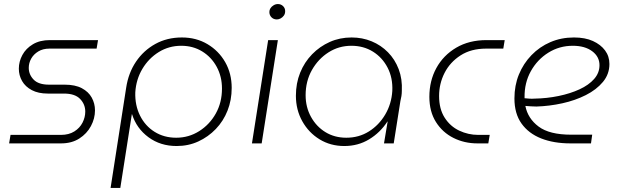

<svg xmlns="http://www.w3.org/2000/svg" viewBox="-20 -708 3068 948"><path d="M25 0 32 -42H281Q320 -42 347 -59Q374 -76 387.5 -102.5Q401 -129 401 -157Q401 -193 375.5 -219.5Q350 -246 296 -246H216Q169 -246 137 -263Q105 -280 89 -308Q73 -336 73 -369Q73 -404 90.5 -436.5Q108 -469 142.5 -489.5Q177 -510 226 -510H464L457 -468H224Q192 -468 169 -454Q146 -440 134 -418.5Q122 -397 122 -373Q122 -340 146 -315Q170 -290 222 -290H299Q351 -290 384 -272.5Q417 -255 433 -226Q449 -197 449 -163Q449 -123 429 -85.5Q409 -48 371.5 -24Q334 0 281 0Z M526 220 603 -275Q614 -348 651.5 -403.5Q689 -459 747 -491Q805 -523 878 -523Q949 -523 1004.5 -490Q1060 -457 1092 -401Q1124 -345 1124 -274Q1124 -214 1103.5 -162Q1083 -110 1045.5 -71Q1008 -32 959 -9.5Q910 13 852 13Q772 13 713 -30.5Q654 -74 632 -144H631L574 220ZM850 -28Q912 -28 963.5 -60.5Q1015 -93 1045.5 -147.5Q1076 -202 1076 -271Q1076 -330 1050 -378Q1024 -426 978.5 -454Q933 -482 875 -482Q814 -482 764 -451Q714 -420 683 -368Q652 -316 648 -252Q646 -188 671.5 -137Q697 -86 743.5 -57Q790 -28 850 -28Z M1224 0 1304 -510H1352L1272 0ZM1347 -612Q1331 -612 1320.5 -622.5Q1310 -633 1310 -649Q1310 -659 1315.5 -667.5Q1321 -676 1331 -682Q1341 -688 1352 -688Q1367 -688 1377.5 -678Q1388 -668 1388 -653Q1388 -640 1381.5 -631Q1375 -622 1365.5 -617Q1356 -612 1347 -612Z M1680 13Q1612 13 1558 -20Q1504 -53 1472.5 -109.5Q1441 -166 1441 -235Q1441 -297 1462 -349Q1483 -401 1521 -440Q1559 -479 1608.5 -501Q1658 -523 1716 -523Q1769 -523 1815 -504Q1861 -485 1895.5 -450Q1930 -415 1948.5 -366.5Q1967 -318 1964 -259Q1964 -246 1962 -233.5Q1960 -221 1957 -209L1924 0H1876L1894 -108H1893Q1857 -53 1802.5 -20Q1748 13 1680 13ZM1690 -28Q1752 -28 1801.5 -59Q1851 -90 1882 -142.5Q1913 -195 1917 -259Q1920 -323 1894 -373.5Q1868 -424 1821.5 -453Q1775 -482 1715 -482Q1653 -482 1602 -449.5Q1551 -417 1520 -362Q1489 -307 1489 -238Q1489 -179 1515.5 -131Q1542 -83 1587 -55.5Q1632 -28 1690 -28Z M2337 0Q2273 0 2219 -27Q2165 -54 2132.5 -105.5Q2100 -157 2100 -230Q2100 -309 2134.5 -372Q2169 -435 2232.5 -472.5Q2296 -510 2382 -510H2472L2465 -468H2380Q2306 -468 2254 -434.5Q2202 -401 2175 -348Q2148 -295 2148 -234Q2148 -170 2175.5 -127Q2203 -84 2247.5 -63Q2292 -42 2341 -42H2398L2391 0Z M2797 0Q2714 0 2652 -24.5Q2590 -49 2555 -98Q2520 -147 2520 -222Q2520 -286 2542 -340Q2564 -394 2604 -435.5Q2644 -477 2697.5 -500Q2751 -523 2814 -523Q2869 -523 2907.5 -505.5Q2946 -488 2967.5 -459Q2989 -430 2989 -392Q2989 -342 2957 -303.5Q2925 -265 2872.5 -238.5Q2820 -212 2756.5 -198Q2693 -184 2629 -182Q2615 -182 2601 -183Q2587 -184 2574 -185Q2586 -123 2639.5 -83Q2693 -43 2800 -43H2904L2898 0ZM2570 -223Q2581 -222 2593.5 -221Q2606 -220 2618 -221Q2680 -222 2738 -234Q2796 -246 2841.5 -267Q2887 -288 2913.5 -318Q2940 -348 2940 -386Q2940 -428 2904 -455Q2868 -482 2808 -482Q2742 -482 2687.5 -448Q2633 -414 2601 -356.5Q2569 -299 2570 -227Q2570 -226 2570 -225.5Q2570 -225 2570 -223Z"/></svg>

Font: MuseoModerno Thin ExtraLight
Style: Italic
Weight: 250
Italic angle: -9°
Version: Version 1.003